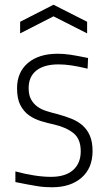

<svg xmlns="http://www.w3.org/2000/svg" viewBox="-20 -780 453 811"><path d="M65 -688 206 -760 348 -688V-639L206 -711L65 -639ZM200 11Q185 11 169.5 10Q154 9 136 6Q118 3 96 -1Q74 -5 45 -11V-56Q86 -45 124 -39Q162 -33 195 -33Q256 -33 288.5 -61.5Q321 -90 321 -141Q321 -193 290.5 -217.5Q260 -242 209 -254Q181 -260 153 -268.5Q125 -277 102.5 -293Q80 -309 66 -336Q52 -363 52 -407Q52 -475 98 -514Q144 -553 224 -553Q237 -553 249.5 -552Q262 -551 276.5 -549Q291 -547 309 -543.5Q327 -540 352 -535L350 -490Q308 -500 280 -504Q252 -508 227 -508Q166 -508 133.5 -482Q101 -456 101 -408Q101 -379 111 -360.5Q121 -342 137.5 -330Q154 -318 176 -311Q198 -304 223 -298Q256 -289 283 -278Q310 -267 329.5 -249.5Q349 -232 360 -206Q371 -180 371 -142Q371 -70 324.5 -29.5Q278 11 200 11Z"/></svg>

Font: Encode Sans Narrow
Style: ExtraLight
Weight: 200
Designer: Pablo Impallari, Andres Torresi
Foundry: Pablo Impallari, Andres Torresi
Version: Version 1.000; ttfautohint (v1.00) -l 8 -r 50 -G 200 -x 14 -